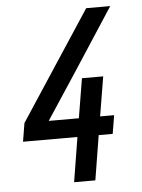

<svg xmlns="http://www.w3.org/2000/svg" viewBox="-53 -777 605 819"><g transform="rotate(-5 250.0 -367.5)"><path d="M231 0 262 -191H29L42 -270L347 -735H450L284 -480L146 -270H275L303 -439H394L366 -270H426L413 -191H353L322 0Z"/></g></svg>

Font: Iosevka Curly Medium
Style: Italic
Weight: 500
Italic angle: -9°
Monospace: yes
Designer: Belleve Invis
Foundry: Belleve Invis
Version: Version 22.1.2; ttfautohint (v1.8.4)